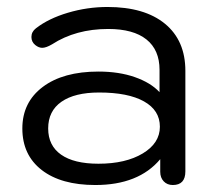

<svg xmlns="http://www.w3.org/2000/svg" viewBox="-20 -520 616 550"><path d="M44 -152Q44 -227 102.5 -271Q161 -315 262 -315Q321 -315 366.5 -299Q412 -283 437 -256V-320Q437 -377 399.5 -407Q362 -437 290 -437Q197 -437 129 -393Q112 -383 101 -383Q91 -383 81 -391Q70 -400 70 -414Q70 -429 83 -439Q119 -467 174.5 -483.5Q230 -500 288 -500Q394 -500 452.5 -452Q511 -404 511 -317V-29Q511 10 475 10Q459 10 449 -0.5Q439 -11 439 -28V-64Q377 10 253 10Q155 10 99.5 -33Q44 -76 44 -152ZM438 -157Q438 -204 392.5 -229.5Q347 -255 264 -255Q194 -255 156 -228.5Q118 -202 118 -152Q118 -103 155 -77Q192 -51 262 -51Q340 -51 389 -80.5Q438 -110 438 -157Z"/></svg>

Font: Kodchasan
Style: Regular
Weight: 400
Version: Version 1.000; ttfautohint (v1.6)